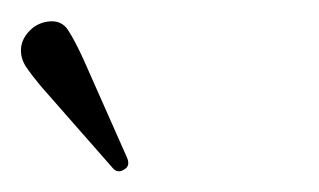

<svg xmlns="http://www.w3.org/2000/svg" viewBox="-97 -684 302 182"><path d="M-18 -628 23 -535.5Q27 -527 21 -523.5Q15 -519.5 10.5 -524L-58 -602Q-66 -611.5 -72 -620.2Q-78 -629 -77 -639Q-76 -647.5 -69 -654.8Q-62 -662 -52 -663.5Q-39 -665.5 -32.5 -655.5Q-26 -645.5 -18 -628Z"/></svg>

Font: Fraunces 9pt S050 Thin
Style: Italic
Weight: 100
Italic angle: -16°
Version: Version 1.000; ttfautohint (v1.8.3)